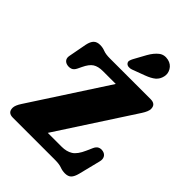

<svg xmlns="http://www.w3.org/2000/svg" viewBox="-275 -1078 1216 1216"><g transform="rotate(45 333.5 -469.5)"><path d="M614 -599.5 282 -88.5H407Q449.5 -88.5 479.8 -107.2Q510 -126 534.5 -182L552.5 -222.5Q562 -243.5 576.8 -250.2Q591.5 -257 610.5 -253Q630.5 -248.5 639.2 -232.8Q648 -217 642.5 -194.5L605.5 -46Q597 -13 582.5 1.8Q568 16.5 539.5 16.5Q517 16.5 495.2 8.2Q473.5 0 436.5 0H57.5Q12 0 12 -43Q12 -65.5 35.5 -101L367.5 -612H252.5Q210 -612 185 -595.8Q160 -579.5 139.5 -535.5L127 -509.5Q116.5 -488 101.2 -482.2Q86 -476.5 70 -479Q50 -482 40 -495.2Q30 -508.5 34 -529.5L57.5 -654Q64.5 -687 79.8 -702Q95 -717 123.5 -717Q146 -717 167.8 -708.5Q189.5 -700 227 -700H592Q637.5 -700 637.5 -658Q637.5 -636 614 -599.5ZM377.5 -880.5Q399.5 -919.5 426.8 -941Q454 -962.5 492.5 -954Q526 -946 541.8 -918.5Q557.5 -891 550.5 -863Q543.5 -832.5 522 -814.2Q500.5 -796 460 -781L374.5 -749Q362 -744.5 349 -745.8Q336 -747 328.5 -756Q321 -765.5 323.8 -776.5Q326.5 -787.5 333 -799.5Z"/></g></svg>

Font: Fraunces 9pt S050 Black
Style: Regular
Weight: 900
Version: Version 1.000; ttfautohint (v1.8.3)